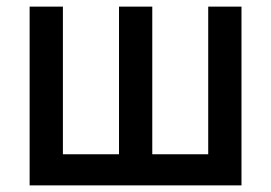

<svg xmlns="http://www.w3.org/2000/svg" viewBox="-20 -560 820 580"><path d="M69.5 0H709.5V-540H609V-94H440V-540H339.5V-94H170V-540H69.5Z"/></svg>

Font: Eudonet SemiBold
Style: Regular
Weight: 600
Designer: Mikhail Sharanda
Foundry: Mikhail Sharanda
Version: Version 4.503;Glyphs 3.1.2 (3151)